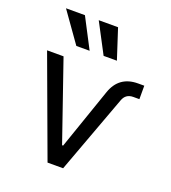

<svg xmlns="http://www.w3.org/2000/svg" viewBox="-141 -889 887 995"><g transform="rotate(20 302.0 -392.0)"><path d="M235.4 0 34.2 -545.9H125L275.4 -110.4H281.2L397.5 -446.8Q431.6 -545.9 536.1 -545.9H570.3V-471.7H536.6Q495.1 -471.7 481 -432.6L321.3 0ZM168.9 -619.1 51.8 -784.2H156.2L242.2 -619.1ZM319.3 -619.1 232.4 -784.2H338.9L392.6 -619.1Z"/></g></svg>

Font: GitLab Sans
Style: Regular
Weight: 400
Designer: Rasmus Andersson
Foundry: Modifications by GitLab B.V., manufactured by rsms
Version: Version 4.000;git-c8fb6b7